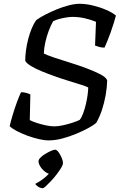

<svg xmlns="http://www.w3.org/2000/svg" viewBox="-20 -740 643 1012"><path d="M236 0Q214 0 184 -7Q154 -14 124 -25Q94 -36 69 -49Q44 -62 31 -75Q37 -102 47.5 -136.5Q58 -171 70 -203.5Q82 -236 91 -254Q105 -254 118 -250.5Q131 -247 140 -242L137 -107Q152 -99 175.5 -91.5Q199 -84 223 -79Q247 -74 266 -74Q286 -74 311.5 -79.5Q337 -85 361.5 -93Q386 -101 400 -108Q411 -122 419 -144.5Q427 -167 433 -192.5Q439 -218 442 -241.5Q445 -265 445 -279Q434 -285 407 -293.5Q380 -302 344 -313Q308 -324 270 -337.5Q232 -351 198 -365Q164 -379 141 -393.5Q118 -408 113 -420Q113 -445 117 -475Q121 -505 129 -535.5Q137 -566 148 -592Q159 -618 171 -634Q190 -648 219 -663Q248 -678 280 -691Q312 -704 343.5 -712Q375 -720 399 -720Q433 -720 470 -711Q507 -702 539.5 -688Q572 -674 591 -658Q586 -640 579 -616.5Q572 -593 563 -568.5Q554 -544 545.5 -523Q537 -502 531 -489Q514 -489 501.5 -493Q489 -497 481 -500L486 -625Q460 -636 427.5 -643.5Q395 -651 362 -651Q351 -651 333 -648.5Q315 -646 295.5 -641Q276 -636 260 -628Q248 -607 237 -578Q226 -549 219 -517.5Q212 -486 211 -458Q226 -450 262.5 -437.5Q299 -425 345 -411Q391 -397 435 -380.5Q479 -364 509.5 -348Q540 -332 545 -316Q544 -279 537 -239Q530 -199 517.5 -161Q505 -123 487 -92Q473 -80 445.5 -65Q418 -50 382 -35Q346 -20 308.5 -10Q271 0 236 0ZM206 252Q193 252 181 244Q169 236 166 229Q183 220 198.5 209.5Q214 199 227 186.5Q240 174 247 163L243 176Q232 176 217.5 165Q203 154 193 138.5Q183 123 183 109Q183 101 193.5 90.5Q204 80 219 71Q234 62 248.5 55.5Q263 49 270 49Q279 49 288.5 62Q298 75 305 91.5Q312 108 312 119Q312 129 302.5 144.5Q293 160 279 178.5Q265 197 249.5 213.5Q234 230 222 241Q210 252 206 252Z"/></svg>

Font: Texturina 12pt
Style: Italic
Weight: 400
Italic angle: -11°
Designer: Guillermo Torres Carreño
Foundry: Omnibus-Type
Version: Version 1.002